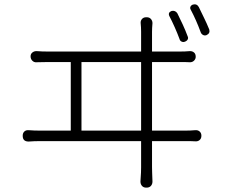

<svg xmlns="http://www.w3.org/2000/svg" viewBox="-20 -831 1040 879"><path d="M766 -781Q783 -784 792 -770Q804 -746 816.5 -719Q829 -692 839 -665Q843 -657 839 -650Q835 -643 826 -640Q819 -637 811.5 -640.5Q804 -644 802 -652Q792 -679 780 -706Q768 -733 755 -758Q748 -774 766 -781ZM863 -810Q881 -815 890 -799Q902 -774 914.5 -748.5Q927 -723 938 -696Q943 -678 925 -670Q917 -667 909.5 -671Q902 -675 899 -683Q878 -740 853 -787Q849 -794 852 -800.5Q855 -807 863 -810ZM120 -573Q120 -584 128 -590.5Q136 -597 147 -597Q161 -596 173.5 -595.5Q186 -595 203 -595H626V-686Q626 -697 625.5 -705.5Q625 -714 624 -725Q623 -736 630 -744Q637 -752 649 -752H652Q664 -752 671 -744Q678 -736 678 -725Q677 -713 676.5 -703.5Q676 -694 676 -686V-595H799Q816 -595 826.5 -595.5Q837 -596 850 -597Q861 -597 868.5 -590.5Q876 -584 876 -571Q876 -561 868.5 -553.5Q861 -546 850 -546Q836 -547 823 -547Q810 -547 799 -547H676V-233H825Q841 -233 851.5 -233.5Q862 -234 874 -235Q886 -236 894 -229Q902 -222 902 -210V-209Q902 -197 894 -190Q886 -183 874 -184Q861 -185 848.5 -185Q836 -185 825 -185H676V-67Q676 -60 676.5 -42Q677 -24 678 0Q678 12 671 20Q664 28 651 28H649Q637 28 630 20Q623 12 623 0Q625 -23 625.5 -41Q626 -59 626 -65V-185H166Q149 -185 137 -184.5Q125 -184 111 -183Q84 -183 84 -209V-210Q84 -222 91.5 -229Q99 -236 111 -235Q125 -234 137 -233.5Q149 -233 166 -233H304V-547H203Q186 -547 173.5 -546.5Q161 -546 147 -546Q136 -545 128 -553Q120 -561 120 -573ZM626 -233V-547H353V-233Z"/></svg>

Font: Chiron GoRound TC L
Style: Regular
Weight: 300
Designer: Ryoko NISHIZUKA 西塚涼子 (kana, bopomofo & ideographs); Paul D. Hunt (Latin, Greek & Cyrillic); Sandoll Communications 산돌커뮤니
Foundry: Adobe
Version: Version 1.000;hotconv 1.1.1;makeotfexe 2.6.0